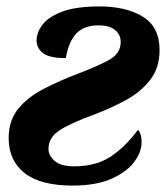

<svg xmlns="http://www.w3.org/2000/svg" viewBox="-20 -568 517 598"><path d="M206 10Q106 10 56.5 -29Q7 -68 7 -138Q7 -193 37 -229.5Q67 -266 116.5 -291.5Q166 -317 224 -339Q292 -365 324 -384Q356 -403 356 -438Q356 -459 339 -474Q322 -489 286 -489Q242 -489 218 -464Q194 -439 185 -387Q134 -387 114 -402.5Q94 -418 94 -442Q94 -468 113.5 -492.5Q133 -517 176 -532.5Q219 -548 290 -548Q373 -548 425 -516Q477 -484 477 -412Q477 -357 448 -319.5Q419 -282 373.5 -257Q328 -232 278 -213Q198 -184 164.5 -161.5Q131 -139 131 -104Q131 -84 150 -67Q169 -50 211 -50Q278 -50 323.5 -79.5Q369 -109 410 -164Q415 -158 418 -148.5Q421 -139 421 -125Q421 -94 397.5 -63Q374 -32 326.5 -11Q279 10 206 10Z"/></svg>

Font: Noto Serif SemiCondensed ExtraBold
Style: Italic
Weight: 800
Width: 4
Italic angle: -12°
Designer: Monotype Design Team
Foundry: Monotype Imaging Inc.
Version: Version 2.014; ttfautohint (v1.8.4.7-5d5b)